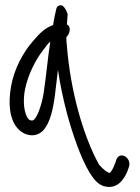

<svg xmlns="http://www.w3.org/2000/svg" viewBox="-20 -582 548 752"><path d="M78 -232C90 -291 120 -349 150 -387C160 -400 167 -411 177 -419C167 -356 161 -283 151 -218C145 -178 124 -107 104 -110C101 -110 98 -111 93 -114C73 -136 69 -187 78 -232ZM242 -486C243 -502 244 -515 245 -527C239 -543 228 -568 211 -560C205 -558 203 -554 201 -549C198 -537 191 -506 188 -484C155 -472 136 -452 110 -422C71 -378 35 -312 23 -242C12 -177 16 -112 53 -75C80 -48 123 -42 151 -73C177 -103 188 -156 195 -208C199 -241 203 -274 207 -309C215 -252 227 -197 241 -143C263 -60 296 37 332 96C349 123 365 140 386 147C439 162 464 121 477 94L485 72C498 34 443 3 433 52L425 72C420 83 415 91 409 96H408V94H404L403 93C397 91 384 81 368 63C305 -51 256 -227 242 -402C240 -415 240 -425 240 -437C250 -444 263 -477 242 -486Z"/></svg>

Font: Stray Cat
Style: BdCn
Weight: 700
Version: Version 1.0